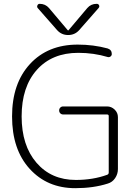

<svg xmlns="http://www.w3.org/2000/svg" viewBox="-20 -973 719 1003"><path d="M373 10Q227 10 135 -91Q43 -192 43 -365Q43 -537 136.5 -638.5Q230 -740 386 -740Q468 -740 542 -720Q564 -713 564 -691Q564 -683 557.5 -678Q551 -673 543 -675Q470 -697 389 -697Q252 -697 172.5 -608Q93 -519 93 -365Q93 -213 170.5 -123Q248 -33 376 -33Q466 -33 540 -60Q548 -63 548 -72V-367Q548 -375 539 -375H310Q301 -375 295 -381Q289 -387 289 -396Q289 -405 295 -411Q301 -417 310 -417H539Q562 -417 579 -400.5Q596 -384 596 -361V-90Q596 -64 581.5 -42.5Q567 -21 543 -14Q468 10 373 10ZM436 -931Q455 -953 485 -953Q494 -953 497.5 -945.5Q501 -938 495 -931L394 -816Q371 -790 336 -790Q301 -790 278 -816L177 -931Q172 -937 175.5 -945Q179 -953 187 -953Q217 -953 236 -931L334 -815Q335 -814 336 -814L338 -815Z"/></svg>

Font: Rounded Mplus 1c Light
Style: Regular
Weight: 300
Version: Version 1.059.20150529